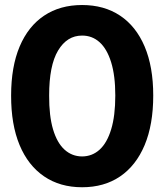

<svg xmlns="http://www.w3.org/2000/svg" viewBox="-20 -749 671 784"><path d="M315.2 15.6Q225 15.6 159.9 -28.9Q94.7 -73.3 59.9 -156.9Q25.1 -240.5 25.4 -358.8Q25.4 -476.7 60.3 -559.2Q95.2 -641.7 160.2 -685.1Q225.2 -728.5 315.2 -728.5Q405.3 -728.5 470.4 -685.1Q535.5 -641.7 570.6 -559Q605.7 -476.4 605.7 -358.8Q605.7 -240.2 570.6 -156.5Q535.4 -72.8 470.5 -28.6Q405.5 15.6 315.2 15.6ZM315.2 -110.2Q356.3 -110.4 386.7 -137.9Q417.1 -165.4 433.9 -220.8Q450.8 -276.1 450.8 -358.8Q450.8 -440.3 433.8 -494.9Q416.9 -549.4 386.5 -576.7Q356.2 -603.9 315.2 -603.7Q253.8 -603.9 217.1 -542.6Q180.5 -481.3 180.7 -358.8Q180.2 -276.1 196.6 -220.8Q213.1 -165.4 243.6 -137.9Q274.1 -110.4 315.2 -110.2Z"/></svg>

Font: Inter Display V
Style: Regular
Weight: 400
Designer: Rasmus Andersson
Foundry: rsms
Version: Version 3.015;git-src